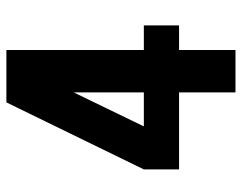

<svg xmlns="http://www.w3.org/2000/svg" viewBox="-100 -676 775 616"><g transform="rotate(-90 288.0 -367.5)"><path d="M300 0H436V-181H515V-294H436V-735H268L53 -294V-181H300ZM191 -294 300 -519V-294Z"/></g></svg>

Font: Iosevka Sparkle Extrabold
Style: Regular
Weight: 800
Designer: Belleve Invis
Foundry: Belleve Invis
Version: Version 4.5.0; ttfautohint (v1.8.3)